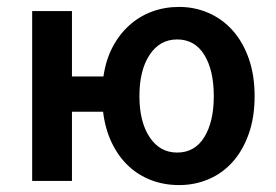

<svg xmlns="http://www.w3.org/2000/svg" viewBox="-20 -523 797 555"><path d="M498 12Q454 12 416.5 -2.5Q379 -17 350.5 -44Q322 -71 303 -110.5Q284 -150 278 -200H188V0H73V-491H188V-302H279Q286 -350 305.5 -387Q325 -424 354 -450Q383 -476 419.5 -489.5Q456 -503 498 -503Q543 -503 583 -485.5Q623 -468 652.5 -435Q682 -402 699 -354Q716 -306 716 -245Q716 -184 699 -136Q682 -88 652.5 -55Q623 -22 583 -5Q543 12 498 12ZM492 -82Q543 -82 570.5 -126.5Q598 -171 598 -245Q598 -320 570.5 -364.5Q543 -409 492 -409Q442 -409 412.5 -364.5Q383 -320 383 -245Q383 -171 412.5 -126.5Q442 -82 492 -82Z"/></svg>

Font: Giro Sans Semibold
Style: Regular
Weight: 600
Designer: Paul D. Hunt
Foundry: Adobe Systems Incorporated
Version: Version 1.000;PS 1.0;hotconv 1.0.88;makeotf.lib2.5.647800